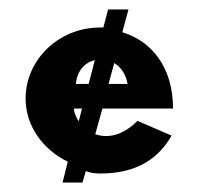

<svg xmlns="http://www.w3.org/2000/svg" viewBox="-20 -358 419 405"><path d="M270 -103C238 -71 206 -66 181 -75L196 -129H345C345 -215 301 -271 238 -290L251 -338H208L198 -300H191C104 -300 34 -232 34 -150C34 -92 71 -42 123 -17L112 27H154L161 3C171 7 182 8 192 8C256 8 309 -14 342 -72ZM209 -181 221 -225C236 -216 246 -200 249 -181ZM167 -181H140C142 -203 154 -225 180 -231ZM153 -129 146 -102C141 -110 136 -120 136 -129Z"/></svg>

Font: Hussar Tani
Style: Bold
Weight: 700
Foundry: Cannot Into Space Fonts
Version: Version 0.92